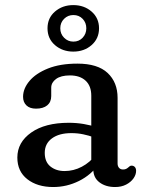

<svg xmlns="http://www.w3.org/2000/svg" viewBox="-20 -733 585 765"><path d="M351.7 -58.8V-77.2L343.7 -88.8V-351.5Q343.7 -390.6 321.1 -411.5Q298.6 -432.5 258.6 -432.5Q222.5 -432.5 203.3 -418.3Q184.1 -404.1 184.1 -383.7V-350.3Q184.1 -326.3 168.1 -313.2Q152.1 -300.1 123.5 -300.1Q98.7 -300.1 85.3 -313Q71.9 -326 71.9 -347.3Q71.9 -380 97.3 -410.3Q122.7 -440.6 171.2 -460.1Q219.7 -479.5 288.6 -479.5Q369.1 -479.5 408.8 -442.3Q448.5 -405 448.5 -343.1V-81.6Q448.5 -70.8 454.3 -64.3Q460 -57.7 470.2 -57.7Q477.7 -57.7 482.3 -60Q486.8 -62.2 490.1 -65.1Q493.5 -68.1 496.7 -70.6Q499.9 -73 504.2 -73Q512.3 -73 517.3 -67.5Q522.3 -62 522.3 -52.4Q522.3 -37 511.8 -22.1Q501.2 -7.2 482.4 2.5Q463.6 12.2 438.5 12.2Q401.1 12.2 376.4 -6.4Q351.7 -24.9 351.7 -58.8ZM49.1 -105.3Q49.1 -166 104.4 -204.9Q159.8 -243.8 253.8 -243.8Q284.6 -243.8 313.7 -238.9Q342.7 -234 363.9 -226L354.3 -185.8Q334.1 -193.1 311.8 -197.8Q289.5 -202.6 264 -202.6Q215.5 -202.6 186.9 -181.6Q158.3 -160.6 158.3 -123.9Q158.3 -87.9 180.9 -69.7Q203.5 -51.5 237.3 -51.5Q273.4 -51.5 306 -68.7Q338.6 -85.8 362.3 -116.9L374.7 -80.7Q343.6 -36.2 294.8 -12Q246 12.2 192.1 12.2Q128.9 12.2 89 -18.9Q49.1 -50 49.1 -105.3ZM272 -527.4Q229.1 -527.4 199.2 -553.1Q169.3 -578.8 169.3 -620.3Q169.3 -661.5 199.2 -687.1Q229.1 -712.7 272 -712.7Q315.4 -712.7 345 -686.8Q374.6 -660.9 374.6 -620.3Q374.6 -579.4 345 -553.4Q315.4 -527.4 272 -527.4ZM272.4 -673.1Q250.6 -673.1 235.4 -658Q220.2 -642.9 220.2 -620.3Q220.2 -597.9 235.4 -582.6Q250.6 -567.2 272.4 -567.2Q294.7 -567.2 309.3 -582.7Q323.9 -598.1 323.9 -620.3Q323.9 -642.7 309.3 -657.9Q294.7 -673.1 272.4 -673.1Z"/></svg>

Font: Fraunces SuperSoft Wonky
Style: Regular
Weight: 900
Version: Version 1.000;[b76b70a41]